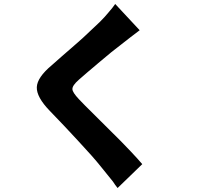

<svg xmlns="http://www.w3.org/2000/svg" viewBox="-20 -849 1009 965"><path d="M571 96Q565 87 558 79L548 64L485 -14Q451 -57 370 -144Q299 -221 231 -291Q163 -361 165 -411Q167 -460 240 -521Q261 -539 292 -567L369 -634Q398 -659 430 -690L482 -739Q508 -765 525 -786Q547 -811 559 -829L682 -697Q651 -674 636 -662L540 -587Q512 -563 474 -532L466 -525Q418 -485 376 -448Q343 -419 344 -401Q344 -385 377 -350Q388 -338 407 -319L588 -139L638 -87Q673 -50 695 -24Z"/></svg>

Font: Xiangcui Wave Sans Xiangcui Wave Sans
Style: Regular
Weight: 800
Width: 3
Version: Version 0.920;March 28, 2024;FontCreator 14.0.0.2814 64-bit